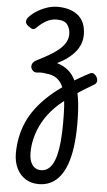

<svg xmlns="http://www.w3.org/2000/svg" viewBox="-69 -561 660 1188"><g transform="rotate(5 261.5 32.5)"><path d="M217 584Q170 584 135 561.5Q100 539 80.5 499Q61 459 61 406Q61 356 70.5 307.5Q80 259 100 213Q120 167 153.5 122.5Q187 78 234 35.5Q281 -7 345 -48L374 26Q332 54 297 85.5Q262 117 235 152.5Q208 188 189.5 227.5Q171 267 161 309Q151 351 151 395Q151 443 170.5 470Q190 497 224 497Q247 497 264.5 485.5Q282 474 295.5 451Q309 428 318 392Q327 356 331.5 306.5Q336 257 336 194Q336 138 333.5 93Q331 48 323.5 13.5Q316 -21 301.5 -45.5Q287 -70 264 -84Q241 -98 207 -101Q192 -104 177 -104.5Q162 -105 150 -103Q136 -101 125.5 -108.5Q115 -116 111 -128.5Q107 -141 113 -154.5Q119 -168 139 -178Q177 -197 211 -216.5Q245 -236 271 -257.5Q297 -279 311.5 -303.5Q326 -328 326 -356Q326 -391 307.5 -415.5Q289 -440 241 -440Q207 -440 176.5 -423Q146 -406 120 -379Q108 -367 98 -368.5Q88 -370 71 -383Q52 -397 52.5 -411Q53 -425 61 -435Q78 -456 106.5 -475Q135 -494 170 -506.5Q205 -519 241 -519Q276 -519 307.5 -510.5Q339 -502 363.5 -483.5Q388 -465 402 -434.5Q416 -404 416 -360Q416 -332 406.5 -305.5Q397 -279 378 -255.5Q359 -232 331.5 -211Q304 -190 268 -173V-171Q306 -160 335.5 -136Q365 -112 385 -69.5Q405 -27 414.5 37.5Q424 102 424 194Q424 272 415.5 334.5Q407 397 390 444Q373 491 348 522Q323 553 290.5 568.5Q258 584 217 584ZM359 -59Q391 -80 422.5 -98Q454 -116 475 -126Q488 -133 499.5 -126Q511 -119 517.5 -106.5Q524 -94 522.5 -81Q521 -68 508 -60Q480 -44 446 -22.5Q412 -1 380 20Z"/></g></svg>

Font: Playwrite AR
Style: Regular
Weight: 400
Designer: Veronika Burian, José Scaglione
Foundry: TypeTogether
Version: Version 1.002